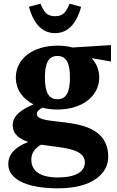

<svg xmlns="http://www.w3.org/2000/svg" viewBox="-20 -764 638 1043"><path d="M292 -225C245 -225 224 -261 224 -343C224 -424 245 -460 292 -460C339 -460 360 -424 360 -343C360 -261 339 -225 292 -225ZM25 128C25 200 105 259 296 259C485 259 568 176 568 89C568 -165 180 -64 180 -146C180 -158 192 -170 211 -179C235 -172 263 -169 292 -169C426 -169 519 -241 519 -343C519 -384 504 -419 478 -448L583 -430V-519L374 -506C349 -513 321 -516 292 -516C159 -516 66 -445 66 -343C66 -279 102 -227 162 -197C102 -172 49 -138 49 -85C49 -35 85 -9 134 7C61 35 25 74 25 128ZM137 -727 200 -744C219 -699 234 -676 279 -676C324 -676 339 -699 358 -744L421 -727C400 -652 360 -584 279 -584C198 -584 158 -652 137 -727ZM150 104C150 67 171 39 204 22C313 39 441 40 441 118C441 168 393 200 294 200C180 200 150 150 150 104Z"/></svg>

Font: LT Superior Serif ExtraBold
Style: Regular
Weight: 800
Designer: Daniel Lyons
Foundry: LyonsType
Version: Version 2.120;FEAKit 1.0